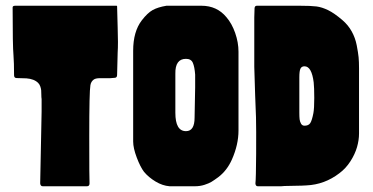

<svg xmlns="http://www.w3.org/2000/svg" viewBox="-20 -649 1299 669"><path d="M388 -627Q388 -610 390 -553Q392 -496 390 -466Q388 -396 388 -388Q388 -379 381 -378Q364 -376 350.5 -376.5Q337 -377 325 -376.5Q313 -376 307 -372Q297 -365 295 -352Q291 -331 291 -174.5Q291 -18 292 -10Q292 0 283 0H129Q121 0 120 -10Q120 -29 123 -159.5Q126 -290 125 -304Q124 -309 124 -319Q124 -329 123.5 -334.5Q123 -340 120.5 -347.5Q118 -355 113 -360Q99 -374 72 -376L38 -377Q29 -377 29 -387Q29 -431 27 -456Q24 -489 24 -623Q24 -629 33 -629H386Q388 -629 388 -627Z M811 -469Q811 -448 811 -332Q811 -216 811 -194Q811 -145 788 -93Q771 -55 741 -32Q726 -21 717 -15.5Q708 -10 692.5 -5Q677 0 659 0H571Q546 -2 522 -16.5Q498 -31 482 -50Q469 -67 456.5 -100Q444 -133 444 -156Q444 -169 444 -307.5Q444 -446 444 -472Q444 -539 474 -578Q494 -604 512 -614Q530 -624 560 -629Q566 -629 584 -629Q602 -629 635 -629Q668 -629 682 -629Q736 -629 769 -589Q788 -567 799.5 -534Q811 -501 811 -469ZM591 -256Q591 -192 628 -192Q658 -192 658 -239Q658 -258 659 -292Q660 -326 660 -345Q660 -364 660 -389Q658 -416 652 -430Q646 -444 628 -444Q590 -444 591 -392Q591 -344 591 -256Z M1231 -184Q1231 -161 1224 -136.5Q1217 -112 1201 -87Q1185 -62 1162 -45Q1111 -6 1048 -3Q1038 -2 1000 -1.5Q962 -1 960 0H878Q874 0 872 -3Q870 -6 870 -10Q872 -26 872.5 -113.5Q873 -201 872 -240Q871 -254 869 -318Q867 -382 866 -416V-588Q866 -599 867 -621Q868 -629 875 -629H1003H1004H1005H1006H1007H1008H1009H1010H1011H1012H1013H1014H1015H1024Q1064 -629 1083 -626.5Q1102 -624 1123.5 -613.5Q1145 -603 1173 -579Q1193 -562 1205.5 -539.5Q1218 -517 1223 -491Q1228 -465 1229.5 -449.5Q1231 -434 1231 -411Q1231 -406 1231 -404Q1231 -379 1231 -342Q1231 -305 1231 -246.5Q1231 -188 1231 -184ZM1072 -255Q1075 -271 1075 -307.5Q1075 -344 1073 -362Q1066 -418 1041 -418Q1031 -418 1027 -410Q1023 -402 1023 -380V-256Q1023 -241 1024 -233Q1025 -225 1029 -218Q1033 -211 1041 -211Q1055 -211 1061 -220Q1067 -229 1072 -255Z"/></svg>

Font: Cubao Free Narrow
Style: Narrow
Weight: 400
Width: 3
Designer: Aaron Amar
Version: Version 001.001